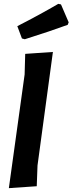

<svg xmlns="http://www.w3.org/2000/svg" viewBox="-20 -974 377 998"><path d="M283 -954 297 -951 337 -858 332 -845Q245 -813 109 -770L94 -774L70 -838Q191 -900 283 -954ZM255 -704 175 -114 171 -6 26 4 108 -587 111 -694Z"/></svg>

Font: Alegreya Sans ExtraBold
Style: Italic
Weight: 800
Italic angle: -7°
Designer: Juan Pablo del Peral
Foundry: Huerta Tipografica
Version: Version 2.007